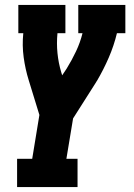

<svg xmlns="http://www.w3.org/2000/svg" viewBox="-20 -550 540 775"><path d="M49 205V91H110L139 -86L96 -226Q82 -271 75.5 -319Q69 -367 74 -416H54V-530H244V-416H212Q208 -375 212 -335.5Q216 -296 227 -259L231 -246L249 -273Q270 -307 287 -343Q304 -379 313 -416H296V-530H486V-416H452Q440 -366 419 -317.5Q398 -269 371 -223L370 -222Q369 -220 367.5 -217.5Q366 -215 364 -212L275 -72L248 91H293V205Z"/></svg>

Font: Iosevka Curly Slab HvObl
Style: Regular
Weight: 900
Italic angle: -9°
Monospace: yes
Designer: Belleve Invis
Foundry: Belleve Invis
Version: Version 11.1.0; ttfautohint (v1.8.3)